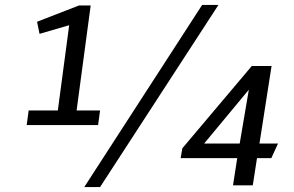

<svg xmlns="http://www.w3.org/2000/svg" viewBox="-20 -750 1191 777"><path d="M798 -730H864L385 7H321ZM96 -303H214L260 -648L140 -613L130 -662L300 -728H347L290 -303H385L377 -244H88ZM940 -110H711L718 -150L999 -483H1079L1030 -169H1105L1078 -110H1020L1003 0H923ZM987 -387 806 -169H950Z"/></svg>

Font: Rosario
Style: Italic
Weight: 400
Italic angle: -8.05°
Designer: Hector Gatti
Foundry: Omnibus Type
Version: Version 1.201